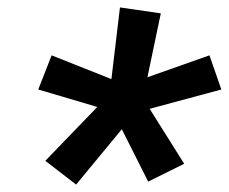

<svg xmlns="http://www.w3.org/2000/svg" viewBox="-20 -791 616 517"><path d="M185 -294 308 -443 379 -302 476 -350 383 -498 576 -550 544 -642 377 -583 413 -755 303 -771 280 -578 119 -642 83 -550 242 -503 102 -358Z"/></svg>

Font: Iosevka Sparkle SmBdObl
Style: Regular
Weight: 600
Italic angle: -9°
Designer: Belleve Invis
Foundry: Belleve Invis
Version: Version 4.5.0; ttfautohint (v1.8.3)